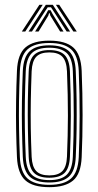

<svg xmlns="http://www.w3.org/2000/svg" viewBox="-20 -777 412 804"><path d="M186.5 6.8Q117 6.8 85.5 -22.4Q54 -51.5 51 -118.8Q48.5 -176.8 47.5 -235Q46.5 -293.2 47.4 -354.1Q48.2 -415 51 -480.8Q54 -550.8 87 -578.8Q120 -606.8 186.5 -606.8Q254.5 -606.8 286.8 -578.1Q319 -549.5 322 -480.2Q325.8 -386.2 325.8 -295.2Q325.8 -204.2 322 -118.8Q319 -48.8 285.9 -21Q252.8 6.8 186.5 6.8ZM186.5 -3Q248 -3 277.4 -29.4Q306.8 -55.8 309.8 -119.2Q313.2 -199.8 313.5 -289.8Q313.8 -379.8 309.8 -480Q307 -544.5 277.4 -570.8Q247.8 -597 186.5 -597Q124.2 -597 95.1 -570.2Q66 -543.5 63.2 -480Q60.5 -413.5 59.6 -353Q58.8 -292.5 59.8 -235Q60.8 -177.5 63.2 -119.2Q65.8 -56.5 95 -29.8Q124.2 -3 186.5 -3ZM186.5 -12.8Q129.5 -12.8 103.9 -37.8Q78.2 -62.8 75.5 -119.8Q73 -179.2 72 -236.6Q71 -294 71.9 -353.6Q72.8 -413.2 75.5 -479.5Q78.2 -538.2 104.6 -562.8Q131 -587.2 186.5 -587.2Q241 -587.2 268 -563.4Q295 -539.5 297.2 -479.5Q300 -417.2 300.8 -357.2Q301.5 -297.2 300.8 -238.2Q300 -179.2 297.2 -120Q295 -61 268.1 -36.9Q241.2 -12.8 186.5 -12.8ZM186.5 -22.8Q237 -22.8 259.9 -45.5Q282.8 -68.2 285 -120.8Q288.8 -208 288.9 -293.2Q289 -378.5 285 -479Q282.8 -533.8 258.8 -555.5Q234.8 -577.2 186.5 -577.2Q136 -577.2 113.1 -554.4Q90.2 -531.5 87.8 -478.8Q85.2 -415.2 84.2 -356.9Q83.2 -298.5 84.1 -240.6Q85 -182.8 87.8 -120Q90.2 -67 113.6 -44.9Q137 -22.8 186.5 -22.8ZM186.5 -32.8Q142.5 -32.8 122.4 -53.1Q102.2 -73.5 100.2 -120Q97.8 -181 96.8 -238.1Q95.8 -295.2 96.6 -354.1Q97.5 -413 100.2 -478.5Q102.2 -527 122.9 -547.1Q143.5 -567.2 186.5 -567.2Q230.5 -567.2 250.6 -546.8Q270.8 -526.2 272.8 -478.2Q277 -376 276.6 -290.8Q276.2 -205.5 272.8 -121Q270.8 -73 250.4 -52.9Q230 -32.8 186.5 -32.8ZM186.5 -42.5Q224 -42.5 241.4 -60.8Q258.8 -79 260.5 -121.2Q264.2 -209.8 264.4 -292.8Q264.5 -375.8 260.5 -477.8Q258.8 -520.2 241.6 -538.9Q224.5 -557.5 186.5 -557.5Q148.8 -557.5 131.6 -539.1Q114.5 -520.8 112.5 -478.5Q110 -413 109 -354.6Q108 -296.2 108.9 -239.2Q109.8 -182.2 112.5 -120.2Q114.5 -79.2 131.6 -60.9Q148.8 -42.5 186.5 -42.5ZM71.5 -645 144.8 -756.8H158.8L85.8 -645ZM99.5 -645 171.8 -756.8H201.2L273.5 -645H259.2L206.2 -727.2L193.5 -746.5H179.8L166.8 -727L113.8 -645ZM127 -645 173.2 -718.5 181.5 -734.2H191.8L200 -718.5L246 -645H231.8L190.8 -711.5L187.8 -722H185.5L182.2 -711.5L141.5 -645ZM287.2 -645 214.2 -756.8H228L301.5 -645Z"/></svg>

Font: Big Shoulders Inline Text Thin Light
Style: Regular
Weight: 300
Version: Version 2.002